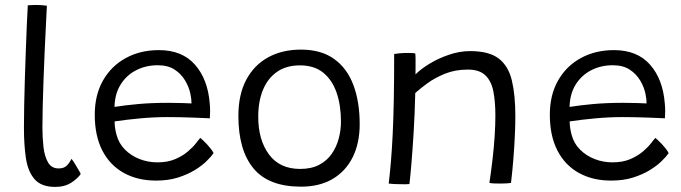

<svg xmlns="http://www.w3.org/2000/svg" viewBox="-20 -736 2747 774"><path d="M305.5 -35Q295 -18 268.2 -0.2Q241.5 17.5 202.5 17.5Q146.5 17.5 119.5 -13.5Q92.5 -44.5 84.5 -98.2Q76.5 -152 76.5 -220.5Q76.5 -261 77.5 -312Q78.5 -363 80.2 -419Q82 -475 84 -529.8Q86 -584.5 88 -632.2Q90 -680 92 -714.5Q110.5 -716 126 -716Q137 -716 147.8 -715.2Q158.5 -714.5 169 -713Q167.5 -680 165 -631.8Q162.5 -583.5 160 -527.8Q157.5 -472 155.5 -415.2Q153.5 -358.5 152.2 -308.2Q151 -258 151 -221Q151 -181.5 155.2 -143.8Q159.5 -106 173.5 -81.5Q187.5 -57 216.5 -57Q237.5 -57 248.8 -68Q260 -79 268 -95.5Q271.5 -92 277 -83.8Q282.5 -75.5 288.5 -65Q294.5 -54.5 299.5 -46.2Q304.5 -38 305.5 -35Z M841 -118.5Q832 -105.5 813 -86.8Q794 -68 765 -50.2Q736 -32.5 697.2 -20.2Q658.5 -8 609 -8Q534.5 -8 478.5 -39.2Q422.5 -70.5 392.2 -129.8Q362 -189 362 -273.5Q362 -353.5 395.5 -412Q429 -470.5 487.5 -502.2Q546 -534 620.5 -534Q714.5 -534 766.2 -475Q818 -416 825.5 -318.5Q827 -303 827 -288.5Q827 -274 826 -259Q820 -259.5 801 -260.2Q782 -261 756.2 -262Q730.5 -263 703.5 -263.5Q676.5 -264 654.5 -264Q602 -264 544.8 -258.8Q487.5 -253.5 442 -246.5Q442 -232 444.2 -218.2Q446.5 -204.5 450 -192Q459 -158 483.5 -133.2Q508 -108.5 542.2 -95Q576.5 -81.5 614.5 -81.5Q656 -81.5 686.2 -94.5Q716.5 -107.5 737.5 -125.5Q758.5 -143.5 770.5 -159.2Q782.5 -175 787.5 -180Q790.5 -177.5 798 -170.8Q805.5 -164 814 -154.8Q822.5 -145.5 830 -136Q837.5 -126.5 841 -118.5ZM441.5 -305Q482 -311.5 536 -316.5Q590 -321.5 658.5 -321.5Q694 -321.5 718 -320.5Q742 -319.5 752 -319Q752 -337.5 747.5 -358Q742 -385 726.2 -411.5Q710.5 -438 683.8 -455.5Q657 -473 615.5 -473Q568.5 -473 529.5 -453.2Q490.5 -433.5 466.8 -396Q443 -358.5 441.5 -305Z M1193.5 16.5Q1063 16.5 1002 -57Q941 -130.5 941 -268.5Q941 -354.5 972.5 -414Q1004 -473.5 1060.8 -504.8Q1117.5 -536 1193 -536Q1275 -536 1327.2 -498.2Q1379.5 -460.5 1404.8 -392.8Q1430 -325 1430 -235.5Q1430 -159 1401.8 -102.2Q1373.5 -45.5 1320.8 -14.5Q1268 16.5 1193.5 16.5ZM1190 -55Q1235 -55 1266.5 -71.5Q1298 -88 1317.2 -115.8Q1336.5 -143.5 1345.5 -177.5Q1354.5 -211.5 1354.5 -246Q1354.5 -311.5 1336.8 -362.8Q1319 -414 1282.8 -443.2Q1246.5 -472.5 1189 -472.5Q1134 -472.5 1096.5 -446.2Q1059 -420 1040 -373.5Q1021 -327 1021 -265.5Q1021 -172 1064.2 -113.5Q1107.5 -55 1190 -55Z M1630.5 6Q1623 6.5 1612.5 6.8Q1602 7 1591 6.5Q1580.5 6.5 1567.5 5.8Q1554.5 5 1547 4Q1552 -38 1556 -86Q1560 -134 1563 -194.5Q1566 -255 1567.5 -334.5Q1569 -414 1569 -518.5Q1579 -520 1592.2 -521.2Q1605.5 -522.5 1620.5 -522.5Q1629 -522.5 1638.2 -522.2Q1647.5 -522 1654 -520.5Q1655 -515 1655.2 -500Q1655.5 -485 1655.2 -467.5Q1655 -450 1655 -436Q1675.5 -457 1711 -478.8Q1746.5 -500.5 1789.5 -515.2Q1832.5 -530 1875 -530Q1951.5 -530 1990.5 -500Q2029.5 -470 2043.5 -411.5Q2057.5 -353 2057.5 -267.5Q2057.5 -232.5 2055.5 -189.5Q2053.5 -146.5 2049.8 -98.2Q2046 -50 2040 1.5Q2034.5 2.5 2022.5 3.2Q2010.5 4 1997 4Q1984.5 4 1972.8 3.5Q1961 3 1953 1.5Q1960 -46 1965.5 -93.5Q1971 -141 1974 -186.2Q1977 -231.5 1977 -270.5Q1977 -326 1968.8 -367.8Q1960.5 -409.5 1936.5 -432.5Q1912.5 -455.5 1866 -455.5Q1815 -455.5 1773.8 -438.8Q1732.5 -422 1702.2 -399.8Q1672 -377.5 1654 -361Q1652 -275 1647.5 -202.2Q1643 -129.5 1638.5 -76Q1634 -22.5 1630.5 6Z M2675.5 -118.5Q2666.5 -105.5 2647.5 -86.8Q2628.5 -68 2599.5 -50.2Q2570.5 -32.5 2531.8 -20.2Q2493 -8 2443.5 -8Q2369 -8 2313 -39.2Q2257 -70.5 2226.8 -129.8Q2196.5 -189 2196.5 -273.5Q2196.5 -353.5 2230 -412Q2263.5 -470.5 2322 -502.2Q2380.5 -534 2455 -534Q2549 -534 2600.8 -475Q2652.5 -416 2660 -318.5Q2661.5 -303 2661.5 -288.5Q2661.5 -274 2660.5 -259Q2654.5 -259.5 2635.5 -260.2Q2616.5 -261 2590.8 -262Q2565 -263 2538 -263.5Q2511 -264 2489 -264Q2436.5 -264 2379.2 -258.8Q2322 -253.5 2276.5 -246.5Q2276.5 -232 2278.8 -218.2Q2281 -204.5 2284.5 -192Q2293.5 -158 2318 -133.2Q2342.5 -108.5 2376.8 -95Q2411 -81.5 2449 -81.5Q2490.5 -81.5 2520.8 -94.5Q2551 -107.5 2572 -125.5Q2593 -143.5 2605 -159.2Q2617 -175 2622 -180Q2625 -177.5 2632.5 -170.8Q2640 -164 2648.5 -154.8Q2657 -145.5 2664.5 -136Q2672 -126.5 2675.5 -118.5ZM2276 -305Q2316.5 -311.5 2370.5 -316.5Q2424.5 -321.5 2493 -321.5Q2528.5 -321.5 2552.5 -320.5Q2576.5 -319.5 2586.5 -319Q2586.5 -337.5 2582 -358Q2576.5 -385 2560.8 -411.5Q2545 -438 2518.2 -455.5Q2491.5 -473 2450 -473Q2403 -473 2364 -453.2Q2325 -433.5 2301.2 -396Q2277.5 -358.5 2276 -305Z"/></svg>

Font: Grandstander Thin Light
Style: Regular
Weight: 300
Version: Version 1.200